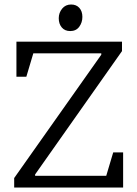

<svg xmlns="http://www.w3.org/2000/svg" viewBox="-20 -833 609 853"><path d="M43 0V-42L430 -590V-596H128L97 -492H53V-648H522V-606L136 -58V-52H452L483 -156H527V0ZM292 -695Q268 -695 254.5 -711Q241 -727 241 -752Q241 -776 256 -794.5Q271 -813 296 -813Q319 -813 332.5 -798Q346 -783 346 -758Q346 -733 332 -714Q318 -695 292 -695Z"/></svg>

Font: Faustina Light Light
Style: Regular
Weight: 300
Version: Version 1.200